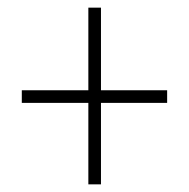

<svg xmlns="http://www.w3.org/2000/svg" viewBox="-20 -604 495 502"><path d="M244 -368V-584H211V-368H37V-335H211V-122H244V-335H417V-368Z"/></svg>

Font: Noto Sans Hebrew Condensed ExtraLight
Style: Regular
Weight: 200
Width: 3
Designer: Monotype Design Team
Foundry: Monotype Imaging Inc.
Version: Version 2.004